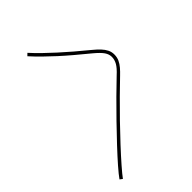

<svg xmlns="http://www.w3.org/2000/svg" viewBox="-55 -896 1110 1110"><g transform="rotate(45 500.0 -341.0)"><path d="M949 -112 937 -96Q914 -112 874.5 -146.5Q835 -181 786 -227Q737 -273 685.5 -323Q634 -373 586 -421.5Q538 -470 501 -509Q472 -541 450 -553.5Q428 -566 405 -566Q383 -566 362.5 -552Q342 -538 312 -502Q276 -458 243 -419Q210 -380 179 -346Q148 -312 118 -281.5Q88 -251 57 -223L43 -237Q74 -265 103.5 -295.5Q133 -326 163.5 -359.5Q194 -393 227 -431.5Q260 -470 296 -514Q314 -536 331 -552Q348 -568 366 -577Q384 -586 405 -586Q428 -586 446.5 -577.5Q465 -569 482 -554.5Q499 -540 515 -523Q552 -484 599.5 -436Q647 -388 698.5 -338Q750 -288 799 -242.5Q848 -197 887.5 -162.5Q927 -128 949 -112Z"/></g></svg>

Font: Murecho Thin
Style: Regular
Weight: 100
Designer: Neil Summerour
Foundry: Positype
Version: Version 1.010